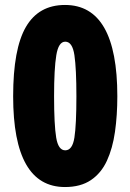

<svg xmlns="http://www.w3.org/2000/svg" viewBox="-20 -744 526 774"><path d="M242 10Q33 10 33 -356Q33 -547 84.5 -635.5Q136 -724 242 -724Q453 -724 453 -356Q453 -279 443.5 -212.5Q434 -146 411 -96Q388 -46 346.5 -18Q305 10 242 10ZM243 -138Q272 -138 280 -189.5Q288 -241 288 -356Q288 -467 280 -521.5Q272 -576 243 -576Q216 -576 207 -521.5Q198 -467 198 -356Q198 -241 206.5 -189.5Q215 -138 243 -138Z"/></svg>

Font: Noto Sans Gurmukhi ExtraCondensed Black
Style: Regular
Weight: 900
Width: 2
Designer: Jelle Bosma - Monotype Design Team
Foundry: Monotype Imaging Inc.
Version: Version 2.004; ttfautohint (v1.8.4.7-5d5b)